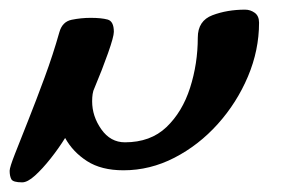

<svg xmlns="http://www.w3.org/2000/svg" viewBox="-71 -378 588 398"><path d="M-25 0Q-44 0 -47.5 -6.5Q-51 -13 -51 -24Q-51 -31 -40 -59Q-29 -87 -12.5 -128.5Q4 -170 21.5 -217.5Q39 -265 52 -311Q58 -333 77.5 -337Q97 -341 117 -341Q139 -341 152 -337.5Q165 -334 165 -312Q165 -302 153 -268Q141 -234 125 -196Q122 -190 121 -183Q120 -176 120 -168Q120 -137 139 -110Q158 -83 188 -83Q241 -83 274 -114.5Q307 -146 323 -196Q339 -246 339 -300Q339 -335 369.5 -346.5Q400 -358 437 -358Q448 -358 457 -351.5Q466 -345 466 -331Q466 -274 443 -219.5Q420 -165 380.5 -121Q341 -77 290.5 -51Q240 -25 185 -25Q139 -25 109.5 -44Q80 -63 64 -92Q51 -71 34 -49.5Q17 -28 1.5 -14Q-14 0 -25 0Z"/></svg>

Font: Solitreo
Style: Regular
Weight: 400
Designer: Nathan Gross, Bryan Kirschen, Binghamton University
Foundry: Eli Heuer
Version: Version 1.100; ttfautohint (v1.8.4.7-5d5b)